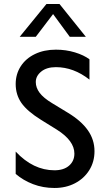

<svg xmlns="http://www.w3.org/2000/svg" viewBox="-20 -925 548 955"><path d="M158 -517Q158 -489 177 -463.5Q196 -438 239 -412L318 -364Q384 -324 417 -277Q450 -230 450 -173Q450 -120 424 -78.5Q398 -37 353 -13.5Q308 10 251 10Q194 10 144.5 -9Q95 -28 58 -60V-171Q145 -78 251 -78Q297 -78 323.5 -101Q350 -124 350 -161Q350 -225 263 -280L184 -329Q115 -372 86.5 -413Q58 -454 58 -507Q58 -556 83 -595Q108 -634 153.5 -656Q199 -678 258 -678Q308 -678 352.5 -664.5Q397 -651 425 -630V-529Q346 -591 258 -591Q212 -591 185 -569Q158 -547 158 -517ZM407 -742H327L244 -855L158 -742H78L211 -905H276Z"/></svg>

Font: Madhuban
Style: Regular
Weight: 400
Designer: jaikishan Patel
Foundry: MagicType
Version: Version 1.000